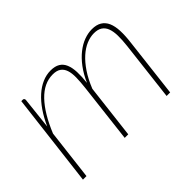

<svg xmlns="http://www.w3.org/2000/svg" viewBox="-91 -729 959 959"><g transform="rotate(-45 388.0 -250.0)"><path d="M46.5 0 106 -495H116Q121.5 -495 124 -491.5Q126.5 -488 126.5 -483.5L108 -314Q127.5 -357.5 151.2 -392Q175 -426.5 201.8 -450.5Q228.5 -474.5 257.8 -487.2Q287 -500 317.5 -500Q348 -500 367 -488.5Q386 -477 395.2 -454.8Q404.5 -432.5 405.8 -400.5Q407 -368.5 402.5 -327.5Q421.5 -371 446 -403.5Q470.5 -436 497.8 -457.5Q525 -479 553.5 -489.5Q582 -500 609 -500Q641 -500 661.2 -487.5Q681.5 -475 691.8 -451.5Q702 -428 703.5 -393.8Q705 -359.5 699.5 -315.5L662.5 0H637.5L674.5 -315.5Q679 -354.5 678.5 -384.8Q678 -415 670.2 -435.8Q662.5 -456.5 646 -467.5Q629.5 -478.5 602 -478.5Q576 -478.5 548.5 -467Q521 -455.5 494.8 -432Q468.5 -408.5 444.2 -372.5Q420 -336.5 400.5 -287.5L366.5 0H341.5L378.5 -315.5Q383 -354.5 383.5 -384.8Q384 -415 377 -435.8Q370 -456.5 354.2 -467.5Q338.5 -478.5 311 -478.5Q249 -478.5 197 -424.2Q145 -370 103.5 -268.5L71.5 0Z"/></g></svg>

Font: Lato ExtraLight
Style: Italic
Weight: 275
Italic angle: -7°
Designer: Lukasz Dziedzic with Adam Twardoch and Botio Nikoltchev
Foundry: tyPoland Lukasz Dziedzic
Version: Version 2.015; 2015-08-06; http://www.latofonts.com/